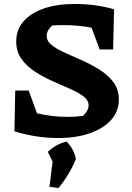

<svg xmlns="http://www.w3.org/2000/svg" viewBox="-20 -686 666 971"><path d="M274 12Q163 12 53 -22L57 -228H125L167 -113Q244 -95 321 -95Q362 -95 400 -100Q410 -109 419 -123.5Q428 -138 428 -154Q428 -179 401.5 -199Q375 -219 333.5 -237Q292 -255 245 -276Q198 -297 156.5 -324Q115 -351 88.5 -388Q62 -425 62 -477Q62 -535 98.5 -577.5Q135 -620 201.5 -643Q268 -666 359 -666Q463 -666 557 -639L552 -436H484L443 -546Q375 -559 302 -559Q274 -559 244 -557Q216 -532 216 -505Q216 -478 242 -457.5Q268 -437 310 -418.5Q352 -400 398.5 -379Q445 -358 486.5 -331.5Q528 -305 554.5 -269Q581 -233 581 -183Q581 -123 542 -79.5Q503 -36 434 -12Q365 12 274 12ZM230 259 246 132 222 82Q264 42 317 30Q354 68 364 118Q332 196 276 265Z"/></svg>

Font: Piazzolla
Style: Bold
Weight: 700
Designer: Juan Pablo del Peral
Foundry: Huerta Tipografica
Version: Version 1.330